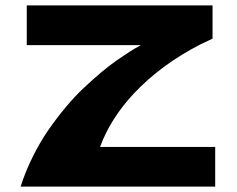

<svg xmlns="http://www.w3.org/2000/svg" viewBox="-20 -691 877 711"><path d="M502 -523.9H79.1V-670.9H767.1V-547.9Q767.1 -547.9 722.7 -526.9Q576.7 -452.1 475.6 -344.7Q388.7 -251.5 350.6 -147H776.9V0H56.2Q74.7 -57.1 101.8 -111.6Q128.9 -166 159.2 -209.7Q189.5 -253.4 223.1 -293.7Q256.8 -334 289.8 -365Q322.8 -396 354 -422.4Q385.3 -448.7 412.1 -467.3Q439 -485.8 459 -498.8Q479 -511.7 490.7 -517.6Z"/></svg>

Font: REH Gaming
Style: Gaming
Weight: 700
Designer: Astigmatic (AOETI)
Foundry: Astigmatic (AOETI)
Version: Version 1.001 2011